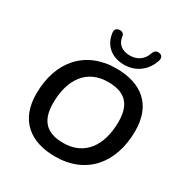

<svg xmlns="http://www.w3.org/2000/svg" viewBox="-204 -1067 1189 1238"><g transform="rotate(30 390.5 -448.0)"><path d="M378 10C607 10 744 -150 744 -391C744 -587 624 -680 438 -680C209 -680 71 -521 71 -281C71 -84 193 10 378 10ZM380 -92C265 -92 195 -142 195 -283C195 -464 281 -578 435 -578C551 -578 621 -529 621 -389C621 -208 535 -92 380 -92ZM466 -725C554 -725 623 -777 650 -861C658 -886 646 -903 625 -905C604 -908 591 -897 584 -878C567 -823 522 -795 469 -795C412 -795 373 -825 367 -877C365 -898 349 -908 328 -905C308 -903 296 -889 300 -864C311 -782 371 -725 466 -725Z"/></g></svg>

Font: SN Pro Semibold
Style: Italic
Weight: 600
Italic angle: -9°
Designer: Tobias Whetton
Foundry: Supernotes
Version: Version 1.001;Glyphs 3.2 (3249)